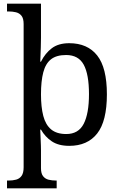

<svg xmlns="http://www.w3.org/2000/svg" viewBox="-20 -780 654 1040"><path d="M18 240V198H26Q49 198 67.5 193Q86 188 97 172.5Q108 157 108 126V-650Q108 -680 96.5 -694.5Q85 -709 66.5 -713.5Q48 -718 26 -718H18V-760H202V-576Q202 -554 201 -523Q200 -492 199 -469Q198 -446 198 -446H202Q225 -492 261 -519Q297 -546 355 -546Q454 -546 506.5 -479.5Q559 -413 559 -269Q559 -124 506.5 -57Q454 10 355 10Q297 10 260.5 -14.5Q224 -39 202 -78H198Q198 -78 198.5 -64Q199 -50 200 -30Q201 -10 201.5 8.5Q202 27 202 35V131Q202 160 213.5 174.5Q225 189 243.5 193.5Q262 198 284 198H287V240ZM339 -54Q405 -54 433.5 -109.5Q462 -165 462 -270Q462 -377 433.5 -429.5Q405 -482 338 -482Q286 -482 256.5 -459Q227 -436 214.5 -388.5Q202 -341 202 -269Q202 -200 214.5 -152Q227 -104 257 -79Q287 -54 339 -54Z"/></svg>

Font: Noto Serif Malayalam
Style: Regular
Weight: 400
Designer: Indian type Foundry, Jelle Bosma, Monotype Design Team
Foundry: Monotype Imaging Inc.
Version: Version 2.103